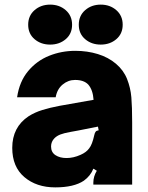

<svg xmlns="http://www.w3.org/2000/svg" viewBox="-20 -799 641 831"><path d="M33 -159Q33 -249 104 -296Q131 -313 163.5 -323Q196 -333 238 -341L385 -367Q382 -410 362 -433Q343 -453 305 -453Q275 -453 251 -433Q227 -413 221 -378H54Q64 -446 101.5 -491Q139 -536 192.5 -557.5Q246 -579 306 -579Q358 -579 403.5 -565Q449 -551 482 -523Q515 -495 530 -457Q545 -419 548.5 -378Q552 -337 552 -269V0H384V-9Q384 -35 399 -60L384 -69Q372 -38 343 -17Q300 12 219 12Q138 12 85.5 -32.5Q33 -77 33 -159ZM329 -129Q354 -140 366 -157Q379 -173 388 -214Q390 -224 394 -229Q398 -234 407 -235L404 -251L318 -234L285 -228Q257 -223 241.5 -217Q226 -211 216 -201Q201 -186 201 -165Q201 -140 220 -127.5Q239 -115 268 -115Q298 -115 329 -129ZM102 -692Q102 -731 129.5 -755Q157 -779 197 -779Q237 -779 264.5 -755Q292 -731 292 -692Q292 -653 264.5 -629.5Q237 -606 197 -606Q157 -606 129.5 -629.5Q102 -653 102 -692ZM321 -692Q321 -731 348.5 -755Q376 -779 416 -779Q456 -779 483.5 -755Q511 -731 511 -692Q511 -653 483.5 -629.5Q456 -606 416 -606Q376 -606 348.5 -629.5Q321 -653 321 -692Z"/></svg>

Font: Open Sauce Sans Black
Style: Regular
Weight: 900
Designer: Alfredo Marco Pradil
Foundry: Creative Sauce Fz LLC
Version: Version 1.477